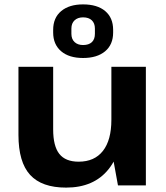

<svg xmlns="http://www.w3.org/2000/svg" viewBox="-20 -844 756 874"><path d="M222 -255Q222 -179 250 -143.5Q278 -108 338 -108Q410 -108 448.5 -157Q487 -206 487 -299L541 -378V-312Q541 -157 474 -73.5Q407 10 281 10Q170 10 117 -48Q64 -106 64 -230V-540H222ZM644 0H517L487 -165V-540H644ZM358 -580Q294 -580 258 -611Q222 -642 222 -696V-708Q222 -763 258.5 -793.5Q295 -824 358 -824Q423 -824 459 -793.5Q495 -763 495 -708V-696Q495 -641 458.5 -610.5Q422 -580 358 -580ZM358 -639Q384 -639 398 -652Q412 -665 412 -690V-714Q412 -738 398 -751.5Q384 -765 358 -765Q334 -765 319.5 -751.5Q305 -738 305 -714V-690Q305 -666 319.5 -652.5Q334 -639 358 -639Z"/></svg>

Font: Pathway Extreme 72pt
Style: Bold
Weight: 700
Designer: Eduardo Rodriguez Tunni
Foundry: Eduardo Rodriguez Tunni
Version: Version 1.001;gftools[0.9.26]